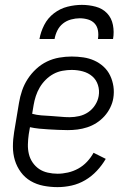

<svg xmlns="http://www.w3.org/2000/svg" viewBox="-20 -760 540 788"><path d="M216 8Q187 8 158.5 2.5Q130 -3 106 -17Q82 -31 65.5 -53.5Q49 -76 41 -102.5Q33 -129 33 -158.5Q33 -188 38 -218L58 -338Q62 -363 70.5 -388Q79 -413 93.5 -435.5Q108 -458 128.5 -477Q149 -496 173 -507.5Q197 -519 223 -523.5Q249 -528 274 -528Q298 -528 322 -524.5Q346 -521 367 -511.5Q388 -502 405 -486.5Q422 -471 432 -450Q442 -429 445.5 -405.5Q449 -382 445 -357Q442 -338 432.5 -318.5Q423 -299 408.5 -283Q394 -267 376 -255.5Q358 -244 338 -237.5Q318 -231 298 -228.5Q278 -226 258 -226Q238 -226 218.5 -227Q199 -228 179.5 -229Q160 -230 140.5 -232Q121 -234 103 -238L98 -209Q95 -188 94.5 -167.5Q94 -147 98.5 -128Q103 -109 114 -93Q125 -77 140.5 -66.5Q156 -56 176 -51.5Q196 -47 216 -47Q237 -47 259 -52Q281 -57 301 -68Q321 -79 337 -96Q353 -113 364 -133L414 -108Q399 -82 377.5 -59Q356 -36 329.5 -20.5Q303 -5 274 1.5Q245 8 216 8ZM266 -279Q285 -279 305 -283.5Q325 -288 342 -299.5Q359 -311 370.5 -329Q382 -347 385 -366Q389 -389 382 -411Q375 -433 358.5 -447Q342 -461 320 -467Q298 -473 274 -473Q256 -473 236.5 -469.5Q217 -466 199.5 -456.5Q182 -447 167.5 -432.5Q153 -418 143 -401Q133 -384 127 -365.5Q121 -347 118 -329L112 -293Q130 -288 149.5 -286.5Q169 -285 188.5 -284Q208 -283 227.5 -281Q247 -279 266 -279ZM142 -600Q147 -629 161.5 -657.5Q176 -686 201.5 -705.5Q227 -725 257 -732.5Q287 -740 316 -740Q345 -740 373 -732.5Q401 -725 419.5 -705.5Q438 -686 443.5 -657.5Q449 -629 444 -600H382Q385 -618 382 -635Q379 -652 368.5 -663.5Q358 -675 341.5 -680Q325 -685 307 -685Q290 -685 271.5 -680Q253 -675 238.5 -663.5Q224 -652 215.5 -635Q207 -618 204 -600Z"/></svg>

Font: Iosevka SS04 Light
Style: Italic
Weight: 300
Italic angle: -9°
Monospace: yes
Designer: Belleve Invis
Foundry: Belleve Invis
Version: Version 19.0.0; ttfautohint (v1.8.4)